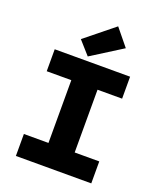

<svg xmlns="http://www.w3.org/2000/svg" viewBox="-161 -1000 923 1101"><g transform="rotate(20 300.0 -449.5)"><path d="M70 0V-134H220V-517H70V-651H530V-517H380V-134H530V0ZM262 -677 191 -757 367 -899 451 -796Z"/></g></svg>

Font: Source Code Pro ExtraBold
Style: Regular
Weight: 800
Monospace: yes
Designer: Paul D. Hunt, Teo Tuominen
Foundry: Adobe Systems Incorporated
Version: Version 1.018;hotconv 1.0.116;makeotfexe 2.5.65601